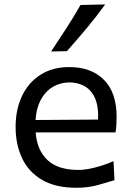

<svg xmlns="http://www.w3.org/2000/svg" viewBox="-20 -846 599 877"><path d="M329.1 11.7Q233.9 11.7 172.4 -24.2Q110.8 -60.1 81.1 -122.8Q51.3 -185.5 51.3 -266.1Q51.3 -345.7 80.6 -407.5Q109.9 -469.2 164.8 -504.4Q219.7 -539.6 296.4 -539.6Q397 -539.6 454.8 -481.4Q512.7 -423.3 512.7 -312Q512.7 -272.5 507.8 -241.2H143.1Q148.4 -161.6 196 -115.7Q243.7 -69.8 338.9 -69.8Q370.6 -69.8 413.8 -80.8Q457 -91.8 498.5 -109.9L502.9 -22.9Q471.7 -13.2 427 -0.7Q382.3 11.7 329.1 11.7ZM427.7 -299.8Q432.1 -381.3 398.2 -424.6Q364.3 -467.8 297.9 -469.7Q228.5 -467.8 187.7 -421.1Q147 -374.5 142.6 -297.9ZM213.4 -610.8Q249.5 -664.6 283.4 -717.3Q317.4 -770 347.7 -823.2L460.4 -825.7Q420.9 -771 376.5 -717.8Q332 -664.6 285.6 -612.3Z"/></svg>

Font: Pinar Medium
Style: Regular
Weight: 500
Designer: Amin Abedi
Version: Version 3.000